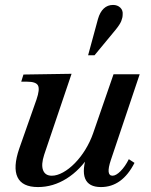

<svg xmlns="http://www.w3.org/2000/svg" viewBox="-20 -744 612 778"><path d="M134 14Q70 14 51 -26Q32 -66 58 -142L128 -341Q142 -382 134 -397.5Q126 -413 90 -413H66L75 -442L270 -445L159 -117Q146 -77 154.5 -54.5Q163 -32 190 -32Q211 -32 235.5 -45.5Q260 -59 283.5 -83Q307 -107 326 -138Q345 -169 357 -203L440 -443H546L429 -95Q408 -32 436 -32Q450 -32 468.5 -50.5Q487 -69 502 -99L525 -84Q475 14 389 14Q339 14 325 -20.5Q311 -55 334 -122L345 -118Q305 -55 250 -20.5Q195 14 134 14ZM337 -520 377 -667Q385 -695 400.5 -709.5Q416 -724 438 -724Q456 -724 467.5 -713Q479 -702 477 -684Q477 -673 471.5 -659Q466 -645 449 -624L363 -520Z"/></svg>

Font: Baskervville SemiBold
Style: Italic
Weight: 600
Italic angle: -18°
Version: Version 1.100